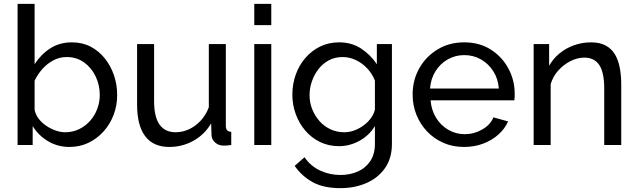

<svg xmlns="http://www.w3.org/2000/svg" viewBox="-20 -750 3299 993"><path d="M149 -98V0H71V-730H159V-418Q192 -469 240 -500Q288 -531 352 -531Q406 -531 449 -508.5Q492 -486 522.5 -447.5Q553 -409 569.5 -360.5Q586 -312 586 -259Q586 -204 567.5 -155.5Q549 -107 515 -69.5Q481 -32 436.5 -11Q392 10 339 10Q278 10 228 -20Q178 -50 149 -98ZM496 -259Q496 -310 474.5 -355Q453 -400 414.5 -427.5Q376 -455 325 -455Q288 -455 256 -438Q224 -421 199.5 -393.5Q175 -366 159 -333V-182Q164 -157 180 -136Q196 -115 219 -99.5Q242 -84 267.5 -75Q293 -66 317 -66Q356 -66 389 -82Q422 -98 446 -125Q470 -152 483 -187Q496 -222 496 -259Z M689 -522H777V-226Q777 -146 805 -106Q833 -66 888 -66Q924 -66 957.5 -81.5Q991 -97 1018 -126Q1045 -155 1060 -195V-522H1148V-100Q1148 -84 1154.5 -76.5Q1161 -69 1176 -68V0Q1161 2 1152.5 2.5Q1144 3 1136 3Q1111 3 1093 -12.5Q1075 -28 1074 -51L1072 -112Q1038 -54 980.5 -22Q923 10 855 10Q773 10 731 -45.5Q689 -101 689 -209Z M1295 0V-522H1383V0ZM1295 -730H1383V-620H1295Z M1492 -260Q1492 -315 1509.5 -364Q1527 -413 1559.5 -450.5Q1592 -488 1636 -509.5Q1680 -531 1734 -531Q1799 -531 1847.5 -499Q1896 -467 1929 -418V-522H2007V-6Q2007 68 1971.5 119Q1936 170 1875.5 196.5Q1815 223 1741 223Q1653 223 1597 192Q1541 161 1504 108L1555 63Q1586 109 1635.5 132Q1685 155 1741 155Q1789 155 1829.5 137.5Q1870 120 1894.5 84Q1919 48 1919 -6V-98Q1890 -50 1839.5 -22Q1789 6 1733 6Q1680 6 1635.5 -15.5Q1591 -37 1559 -74.5Q1527 -112 1509.5 -160Q1492 -208 1492 -260ZM1919 -183V-333Q1905 -369 1879 -396.5Q1853 -424 1820 -439.5Q1787 -455 1752 -455Q1712 -455 1680.5 -438Q1649 -421 1627 -392.5Q1605 -364 1593 -329Q1581 -294 1581 -258Q1581 -219 1595 -184.5Q1609 -150 1633 -123Q1657 -96 1690 -81Q1723 -66 1760 -66Q1788 -66 1814 -76Q1840 -86 1862 -102.5Q1884 -119 1899 -140Q1914 -161 1919 -183Z M2114 -261Q2114 -335 2148 -396Q2182 -457 2242.5 -494Q2303 -531 2381 -531Q2460 -531 2518.5 -493.5Q2577 -456 2609.5 -395.5Q2642 -335 2642 -265Q2642 -255 2641.5 -245.5Q2641 -236 2640 -231H2207Q2211 -180 2235.5 -140.5Q2260 -101 2299 -78.5Q2338 -56 2383 -56Q2431 -56 2473.5 -80Q2516 -104 2532 -143L2608 -122Q2591 -84 2557.5 -54Q2524 -24 2478.5 -7Q2433 10 2380 10Q2321 10 2272.5 -11.5Q2224 -33 2188.5 -70.5Q2153 -108 2133.5 -157Q2114 -206 2114 -261ZM2560 -292Q2556 -343 2531 -382Q2506 -421 2467 -443Q2428 -465 2381 -465Q2335 -465 2296 -443Q2257 -421 2232.5 -382Q2208 -343 2204 -292Z M3193 0H3105V-292Q3105 -375 3079.5 -413.5Q3054 -452 3002 -452Q2966 -452 2930.5 -434Q2895 -416 2867.5 -385.5Q2840 -355 2828 -315V0H2740V-522H2820V-410Q2841 -447 2874 -474Q2907 -501 2949 -516Q2991 -531 3037 -531Q3082 -531 3112.5 -514.5Q3143 -498 3160.5 -468.5Q3178 -439 3185.5 -399Q3193 -359 3193 -312Z"/></svg>

Font: YasnoRaleway Medium
Style: Regular
Weight: 500
Designer: Matt McInerney, Pablo Impallari, Rodrigo Fuenzalida
Foundry: Matt McInerney, Pablo Impallari, Rodrigo Fuenzalida
Version: Version 4.026